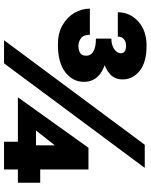

<svg xmlns="http://www.w3.org/2000/svg" viewBox="83 -832 749 955"><g transform="rotate(90 457.5 -354.5)"><path d="M700 -700 180 0H295L815 -700ZM172 -481Q228 -481 274 -491.5Q320 -502 347.5 -526Q375 -550 375 -590Q375 -641 332 -675Q289 -709 208 -709Q132 -709 86.5 -667.5Q41 -626 41 -566H162Q162 -585 174.5 -596Q187 -607 207 -607Q227 -607 236 -600Q245 -593 245 -581Q245 -569 235.5 -558Q226 -547 209.5 -540.5Q193 -534 172 -534ZM202 -268Q292 -268 339.5 -305Q387 -342 387 -397Q387 -440 360 -467Q333 -494 285 -506.5Q237 -519 172 -519V-457Q205 -457 223.5 -450Q242 -443 249.5 -432.5Q257 -422 257 -409Q257 -386 242.5 -378Q228 -370 208 -370Q188 -370 170.5 -382.5Q153 -395 153 -427H23Q23 -387 44 -350.5Q65 -314 105 -291Q145 -268 202 -268ZM464 -69H889V-180H770L760 -159H572ZM596 -117 703 -253V-97L685 -91V0H823V-420H715L464 -69Z"/></g></svg>

Font: Jost Black
Style: Regular
Weight: 900
Version: Version 3.710